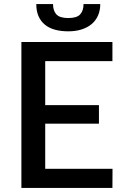

<svg xmlns="http://www.w3.org/2000/svg" viewBox="-20 -927 616 947"><path d="M535 -94.5 534.5 0H85.5V-720H534.5V-625.5H203V-408.5H468V-317H203V-94.5ZM317 -772.5Q280.5 -772.5 251.2 -780.5Q222 -788.5 201.5 -805.2Q181 -822 170 -847.2Q159 -872.5 159 -907H241.5Q241.5 -874.5 258 -856.2Q274.5 -838 317 -838Q359 -838 375.5 -856.2Q392 -874.5 392 -907H474.5Q474.5 -875.5 463.5 -850.5Q452.5 -825.5 432 -808.2Q411.5 -791 382.5 -781.8Q353.5 -772.5 317 -772.5Z"/></svg>

Font: Lato 2
Style: Regular
Weight: 600
Designer: Lukasz Dziedzic with Adam Twardoch and Botio Nikoltchev
Foundry: tyPoland Lukasz Dziedzic
Version: Version 2.015; 2015-08-06; http://www.latofonts.com/